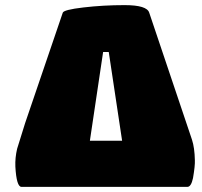

<svg xmlns="http://www.w3.org/2000/svg" viewBox="-20 -730 788 750"><path d="M331.1 -180.2H457L404.8 -526.9H382.8ZM46.9 -148.9 78.1 -249 225.1 -680.2Q228.5 -691.9 305.9 -700.9Q383.3 -710 466.8 -710Q554.2 -710 563 -680.2L730 -184.1Q740.2 -152.8 741.2 -104Q742.2 -82.5 733.9 -34.2Q726.6 0 711.9 0H64Q44.4 0 40 -79.1Q38.6 -113.8 46.9 -148.9Z"/></svg>

Font: GGS TheRock Black
Style: Regular
Weight: 900
Designer: Rodrigo Fuenzalida (2012); Goodgame Studios (2014)
Foundry: Rodrigo Fuenzalida,2012;  GGS,2014
Version: Version 1.002 | FøM Mod